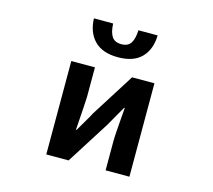

<svg xmlns="http://www.w3.org/2000/svg" viewBox="-115 -972 1230 1111"><g transform="rotate(15 500.0 -416.0)"><path d="M252 0V-559.6H393.6V-382.8Q393.6 -363.3 380.9 -182.6H384.8Q389.6 -192.4 416 -236.3Q442.4 -280.3 452.1 -299.8L616.2 -559.6H750V0H607.4V-175.8Q607.4 -212.9 621.1 -377H617.2Q611.3 -366.2 585.4 -321.8Q559.6 -277.3 549.8 -258.8L385.7 0ZM505.9 -650.4Q413.1 -650.4 365.2 -699.2Q317.4 -748 314.5 -832H429.7Q431.6 -781.2 448.7 -754.9Q465.8 -728.5 505.9 -728.5Q545.9 -728.5 562.5 -754.9Q579.1 -781.2 581.1 -832H696.3Q694.3 -748 647 -699.2Q599.6 -650.4 505.9 -650.4Z"/></g></svg>

Font: GenEi Gothic M Regular
Style: Bold
Weight: 700
Designer: o_tamon (Modified); [Source Han Sans]
Ryoko NISHIZUKA  (kana & ideographs); Paul D. Hunt (Latin, Greek & Cyrillic); Wenl
Version: Version 1.1a;Original Version 1.004